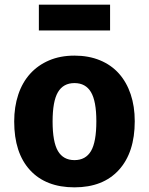

<svg xmlns="http://www.w3.org/2000/svg" viewBox="-20 -788 640 825"><path d="M300 -549Q361 -549 409.5 -529Q458 -509 491 -472Q524 -435 541.5 -383Q559 -331 559 -267Q559 -133 491 -58Q423 17 300 17Q177 17 109 -57Q41 -131 41 -266Q41 -329 58.5 -381.5Q76 -434 109.5 -471Q143 -508 191 -528.5Q239 -549 300 -549ZM300 -431Q252 -431 229 -392Q206 -353 206 -266Q206 -178 229 -139Q252 -100 300 -100Q348 -100 371 -139Q394 -178 394 -267Q394 -353 371 -392Q348 -431 300 -431ZM453 -657H147V-768H453Z"/></svg>

Font: Qzxlaeiskcpccdgjqmyffctclhy
Style: Regular
Weight: 700
Monospace: yes
Designer: Carrois Corporate & Edenspiekermann
Foundry: Carrois Corporate GbR & Edenspiekermann AG
Version: Version 2.001